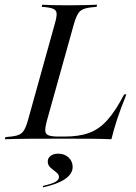

<svg xmlns="http://www.w3.org/2000/svg" viewBox="-39 -591 576 815"><path d="M-18.5 0 -16.1 -8.9Q18.5 -11.3 35.9 -16.9Q53.2 -22.6 62.1 -36.7Q71 -50.8 79 -78.2L194.4 -492.7Q202.4 -521 201.2 -534.7Q200 -548.4 185.9 -554Q171.8 -559.7 137.9 -562.1L140.3 -571Q175 -568.5 255.6 -568.5Q292.7 -568.5 323.4 -569.4Q354 -570.2 373.4 -571L371 -562.1Q338.7 -559.7 321 -554.4Q303.2 -549.2 294 -535.5Q284.7 -521.8 275.8 -492.7L159.7 -77.4Q152.4 -50 153.2 -35.9Q154 -21.8 167.3 -16.5Q180.6 -11.3 209.7 -11.3H235.5Q296.8 -11.3 339.5 -27Q382.3 -42.7 416.9 -81.5Q451.6 -120.2 487.9 -190.3H497.6Q474.2 -133.1 458.9 -86.7Q443.5 -40.3 433.9 0Q396 -1.6 348.8 -2Q301.6 -2.4 237.1 -2.4Q152.4 -2.4 87.9 -2Q23.4 -1.6 -18.5 0ZM144.4 204 142.7 198.4Q183.9 188.7 197.6 180.2Q211.3 171.8 211.3 160.5Q211.3 149.2 199.6 140.3Q187.9 131.5 175.8 121Q163.7 110.5 163.7 94.4Q163.7 79.8 175.8 70.6Q187.9 61.3 208.1 61.3Q234.7 61.3 252 77.4Q269.4 93.5 269.4 117.7Q269.4 146.8 237.1 169Q204.8 191.1 144.4 204Z"/></svg>

Font: Playfair 144pt
Style: Italic
Weight: 400
Italic angle: -15.6°
Designer: Claus Eggers Sørensen
Foundry: Claus Eggers Sørensen
Version: Version 2.001;gftools[0.9.30]